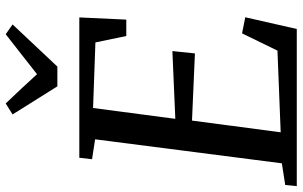

<svg xmlns="http://www.w3.org/2000/svg" viewBox="-209 -825 1034 656"><g transform="rotate(-90 308.0 -497.0)"><path d="M0 0 4 -39.5 78 -51 160 -689 92 -699.5 97 -743H576.5L569 -582.5H513L491 -688L267 -696L230 -415L461.5 -425L453.5 -348L224 -358L184 -55L463 -66L522 -187L577 -176L537 0ZM341 -818 245 -971 282.5 -994.5Q308 -968 333 -941.2Q358 -914.5 382.5 -887.5Q416.5 -914.5 450.8 -941.2Q485 -968 519 -994.5L552.5 -971L408.5 -818Z"/></g></svg>

Font: Merriweather 20pt
Style: Italic
Weight: 400
Italic angle: -7.8°
Version: Version 2.101